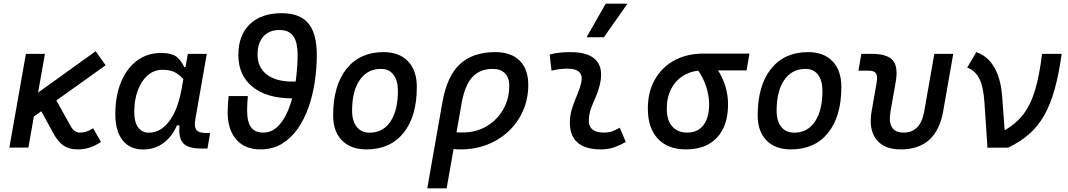

<svg xmlns="http://www.w3.org/2000/svg" viewBox="-20 -815 5899 1060"><path d="M125.5 -142.1 83.5 -227.1 508.3 -532.2 563 -454.6ZM31.7 0 123 -517.6H228L136.7 0ZM408.2 9.8Q363.8 9.8 332.5 -10.3Q301.3 -30.3 275.4 -77.6L190.9 -232.4L288.6 -265.1L368.7 -121.1Q379.9 -100.6 392.6 -91.8Q405.3 -83 422.4 -83Q440.4 -83 457 -88.6Q473.6 -94.2 494.1 -106.9L537.6 -31.2Q503.4 -9.3 473.4 0.2Q443.4 9.8 408.2 9.8Z M877 -429.7Q830.6 -429.7 795.4 -399.2Q760.3 -368.7 740.7 -315.9Q721.2 -263.2 721.2 -196.3Q721.2 -141.6 742.4 -112.1Q763.7 -82.5 801.8 -82.5Q867.2 -82.5 914.8 -146.2Q962.4 -210 982.9 -325.7L1017.1 -517.6H1121.6L1058.1 -154.8Q1051.3 -115.7 1064.2 -98.1Q1077.1 -80.6 1120.1 -80.6H1140.1L1125.5 4.9H1090.8Q1015.6 4.9 989.3 -26.6Q962.9 -58.1 972.2 -135.3L1000.5 -122.6H943.8L967.3 -150.9Q942.4 -74.2 890.9 -32Q839.4 10.3 770 10.3Q696.8 10.3 656.7 -40.8Q616.7 -91.8 616.7 -184.1Q616.7 -285.6 648.2 -361.8Q679.7 -438 736.3 -480.2Q793 -522.5 868.7 -522.5Q929.2 -522.5 955.6 -500.7Q981.9 -479 997.1 -444.3H1007.8L1016.1 -340.8Q1008.8 -354.5 993.7 -375.5Q978.5 -396.5 950.7 -413.1Q922.9 -429.7 877 -429.7Z M1417.5 9.8Q1332 9.8 1284.4 -44.7Q1236.8 -99.1 1236.8 -196.3Q1236.8 -217.8 1238.5 -240Q1240.2 -262.2 1242.2 -284.7H1348.1Q1346.7 -265.1 1345.5 -245.4Q1344.2 -225.6 1344.2 -206.1Q1344.2 -142.1 1366 -112.5Q1387.7 -83 1433.6 -83Q1473.6 -83 1504.6 -108.9Q1535.6 -134.8 1558.1 -179.2Q1580.6 -223.6 1595 -279.3Q1609.4 -335 1616.2 -395Q1623 -455.1 1623 -511.7Q1623 -583.5 1598.6 -616.5Q1574.2 -649.4 1523.4 -649.4Q1466.3 -649.4 1434.1 -613.5Q1401.9 -577.6 1401.9 -513.7Q1401.9 -443.4 1452.4 -404.1Q1502.9 -364.7 1593.3 -364.7H1661.6V-272H1593.3Q1453.1 -272 1374.5 -335.4Q1295.9 -398.9 1295.9 -511.7Q1295.9 -620.6 1359.1 -681.4Q1422.4 -742.2 1535.6 -742.2Q1635.3 -742.2 1682.1 -686.3Q1729 -630.4 1729 -511.7Q1729 -437.5 1717.8 -362.8Q1706.5 -288.1 1682.9 -221.2Q1659.2 -154.3 1622.3 -102.3Q1585.4 -50.3 1534.7 -20.3Q1483.9 9.8 1417.5 9.8Z M2002.9 9.8Q1916.5 9.8 1867.9 -39.8Q1819.3 -89.4 1819.3 -177.7Q1819.3 -342.8 1893.1 -435.1Q1966.8 -527.3 2097.7 -527.3Q2184.1 -527.3 2232.7 -476.6Q2281.2 -425.8 2281.2 -335Q2281.2 -172.4 2207.8 -81.3Q2134.3 9.8 2002.9 9.8ZM2021 -82.5Q2094.2 -82.5 2135.5 -143.8Q2176.8 -205.1 2176.8 -314Q2176.8 -370.6 2152.3 -402.6Q2127.9 -434.6 2083.5 -434.6Q2008.3 -434.6 1966.1 -373.5Q1923.8 -312.5 1923.8 -203.6Q1923.8 -146.5 1949.5 -114.5Q1975.1 -82.5 2021 -82.5Z M2714.8 -527.3Q2801.3 -527.3 2848.9 -480.2Q2896.5 -433.1 2896.5 -346.7Q2896.5 -270.5 2868.4 -205.6Q2840.3 -140.6 2789.8 -92.3Q2739.3 -43.9 2671.4 -17.1Q2603.5 9.8 2523.4 9.8Q2499 9.8 2474.9 7.1Q2450.7 4.4 2426.3 -0.5L2445.3 -95.7Q2472.2 -83.5 2534.2 -83.5Q2607.4 -83.5 2665.5 -117.4Q2723.6 -151.4 2757.6 -210Q2791.5 -268.6 2791.5 -341.8Q2791.5 -386.2 2767.6 -410.4Q2743.7 -434.6 2700.2 -434.6Q2628.9 -434.6 2587.4 -388.9Q2545.9 -343.3 2528.8 -246.1L2445.8 224.6H2338.9L2422.4 -250.5Q2447.3 -393.1 2518.3 -460.2Q2589.4 -527.3 2714.8 -527.3Z M3401.4 -109.9 3435.1 -31.2Q3405.3 -14.2 3372.1 -2.2Q3338.9 9.8 3295.9 9.8Q3207.5 9.8 3164.6 -31.7Q3121.6 -73.2 3126.5 -153.3Q3128.9 -189.9 3140.9 -224.6Q3152.8 -259.3 3166.7 -292Q3180.7 -324.7 3188 -355Q3198.2 -395 3179.4 -415.5Q3160.6 -436 3114.3 -436Q3067.9 -436 3024.9 -424.8L3014.6 -513.7Q3043.5 -522 3072.3 -524.7Q3101.1 -527.3 3129.9 -527.3Q3231 -527.3 3272 -481.2Q3313 -435.1 3291 -345.2Q3282.7 -310.5 3269.3 -280.5Q3255.9 -250.5 3244.6 -221.2Q3233.4 -191.9 3231 -157.7Q3225.6 -83 3314.9 -83Q3339.4 -83 3357.7 -89.1Q3376 -95.2 3401.4 -109.9ZM3218.3 -609.4 3324.2 -794.9H3444.3L3314 -609.4Z M3767.1 9.8Q3667 9.8 3611.8 -49.3Q3556.6 -108.4 3556.6 -215.8Q3556.6 -307.1 3595 -375.2Q3633.3 -443.4 3702.4 -481.2Q3771.5 -519 3863.8 -519H4117.7L4101.6 -426.3H3863.8Q3802.7 -426.3 3757.1 -399.9Q3711.4 -373.5 3686.3 -325.7Q3661.1 -277.8 3661.1 -213.9Q3661.1 -151.9 3690.9 -117.4Q3720.7 -83 3774.4 -83Q3832 -83 3863.5 -124Q3895 -165 3895 -240.2Q3895 -284.2 3879.4 -334.7Q3863.8 -385.3 3828.6 -434.6H3939Q3969.7 -388.2 3984.6 -338.9Q3999.5 -289.6 3999.5 -240.2Q3999.5 -121.1 3938.7 -55.7Q3877.9 9.8 3767.1 9.8Z M4346.7 9.8Q4260.3 9.8 4211.7 -39.8Q4163.1 -89.4 4163.1 -177.7Q4163.1 -342.8 4236.8 -435.1Q4310.5 -527.3 4441.4 -527.3Q4527.8 -527.3 4576.4 -476.6Q4625 -425.8 4625 -335Q4625 -172.4 4551.5 -81.3Q4478 9.8 4346.7 9.8ZM4364.7 -82.5Q4438 -82.5 4479.2 -143.8Q4520.5 -205.1 4520.5 -314Q4520.5 -370.6 4496.1 -402.6Q4471.7 -434.6 4427.2 -434.6Q4352.1 -434.6 4309.8 -373.5Q4267.6 -312.5 4267.6 -203.6Q4267.6 -146.5 4293.2 -114.5Q4318.8 -82.5 4364.7 -82.5Z M4952.6 9.8Q4859.9 9.8 4817.4 -45.9Q4774.9 -101.6 4792 -200.2L4819.3 -356.4Q4826.2 -394 4816.7 -409.4Q4807.1 -424.8 4776.9 -424.8H4719.2L4735.4 -517.6H4793Q4878.9 -517.6 4909.4 -481.4Q4939.9 -445.3 4924.8 -361.3L4896.5 -200.2Q4876 -83 4968.8 -83Q5062 -83 5082.5 -200.2L5138.2 -517.6H5242.7L5187 -200.2Q5149.9 9.8 4952.6 9.8Z M5431.6 0.5 5415 -249Q5409.2 -335.4 5387 -380.1Q5364.7 -424.8 5319.8 -441.9L5370.1 -527.3Q5413.1 -512.2 5442.9 -479.5Q5472.7 -446.8 5490.2 -397.5Q5507.8 -348.1 5512.7 -283.2L5530.8 -38.6ZM5545.9 0 5431.6 0.5 5519.5 -92.3Q5586.4 -128.4 5628.2 -182.1Q5669.9 -235.8 5694.3 -317.4Q5718.8 -398.9 5732.9 -517.6H5841.3Q5825.7 -405.3 5802.5 -321.8Q5779.3 -238.3 5744.9 -178Q5710.4 -117.7 5661.6 -74.7Q5612.8 -31.7 5545.9 0Z"/></svg>

Font: Cascadia Code PL
Style: Italic
Weight: 400
Italic angle: -10°
Monospace: yes
Designer: Aaron Bell
Foundry: Saja Typeworks
Version: Version 2404.023